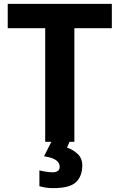

<svg xmlns="http://www.w3.org/2000/svg" viewBox="-20 -734 619 994"><path d="M365 0H214V-588H20V-714H559V-588H365ZM406 122Q406 178 373.5 209Q341 240 255 240Q233 240 215.5 237Q198 234 184 230V148Q198 152 218.5 155Q239 158 254 158Q268 158 278.5 151.5Q289 145 289 128Q289 110 271 96Q253 82 208 75L246 0H340L327 30Q357 40 381.5 62.5Q406 85 406 122Z"/></svg>

Font: Noto IKEA Arabic
Style: Bold
Weight: 700
Designer: Monotype Design Team
Foundry: Monotype Imaging Inc.
Version: Version 1.200